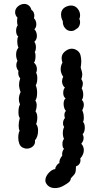

<svg xmlns="http://www.w3.org/2000/svg" viewBox="-20 -757 508 978"><path d="M174 -91Q174 -76 169.5 -62.5Q165 -49 158 -43Q161 -24 148 -12Q135 0 117 0Q105 0 94 -6Q83 -12 78 -26Q73 -40 73 -56Q73 -78 80 -91Q75 -100 75 -117Q75 -136 81 -156Q74 -164 74 -185Q74 -212 82 -225Q76 -239 76 -252Q76 -270 85 -288Q77 -309 77 -326Q77 -340 83 -358Q73 -369 73 -386Q73 -393 74 -396Q63 -409 63 -426Q63 -437 69 -447Q62 -463 62 -478Q62 -502 74 -514Q68 -528 68 -548Q68 -564 73 -571Q68 -574 65 -582Q62 -590 62 -600Q62 -617 70 -628Q67 -636 67 -649Q67 -659 69 -667Q57 -679 57 -695Q57 -712 71.5 -724.5Q86 -737 104 -737Q116 -737 126 -729.5Q136 -722 140 -707Q155 -697 155 -676Q155 -672 153 -664Q165 -652 165 -633Q165 -617 155 -608Q160 -604 164 -594.5Q168 -585 168 -574Q168 -556 155 -544Q163 -533 163 -517Q163 -501 157 -491Q161 -487 161 -471Q161 -462 159 -452Q157 -442 153 -438Q168 -425 168 -405Q168 -394 164 -386Q170 -377 170 -359Q170 -336 162 -322Q169 -308 169 -285Q169 -257 160 -245Q167 -235 167 -220Q167 -207 161 -189Q170 -179 170 -158Q170 -140 164 -125Q174 -114 174 -91ZM291 -683Q291 -712 319 -724Q332 -729 341 -729Q362 -729 375 -713.5Q388 -698 388 -679Q388 -668 384 -661Q388 -654 388 -643Q388 -633 383 -623.5Q378 -614 368 -609Q357 -599 342 -599Q324 -599 311.5 -613.5Q299 -628 300 -649Q291 -665 291 -683ZM211 162Q211 169 214 175Q228 201 260 201Q285 201 307 187Q323 178 331.5 170.5Q340 163 341 151Q359 133 363 124Q367 115 367 90Q378 87 384 78.5Q390 70 390 59Q390 53 389 50Q407 30 407 8Q407 -11 394 -25Q406 -39 406 -55Q406 -62 401 -74Q406 -78 409 -87Q412 -96 412 -106Q412 -127 403 -136Q407 -143 407 -156Q407 -179 399 -195Q407 -211 407 -223Q407 -238 397 -248Q404 -258 404 -274Q404 -294 396 -307Q402 -319 402 -331Q402 -343 394 -354Q399 -365 399 -378Q399 -389 391 -413Q394 -431 394 -445Q394 -460 390 -476Q386 -491 373 -500Q360 -509 345 -509Q335 -509 325 -504Q294 -488 294 -461Q294 -450 298 -438Q289 -422 289 -404Q289 -385 302 -366Q296 -354 296 -344Q296 -323 311 -310Q307 -308 304.5 -300.5Q302 -293 302 -284Q302 -275 305 -267.5Q308 -260 314 -256Q304 -247 304 -228Q304 -217 307.5 -206.5Q311 -196 316 -192Q308 -185 308 -171Q308 -162 311 -156Q301 -145 301 -129Q301 -117 307 -111Q300 -97 300 -79Q300 -63 306 -49Q298 -41 298 -24Q298 -5 306 1Q294 16 297 36Q289 45 285 55.5Q281 66 283 74Q276 75 268 86.5Q260 98 262 104Q244 106 227.5 124.5Q211 143 211 162Z"/></svg>

Font: Pangolin
Style: Regular
Weight: 400
Designer: Kevin Burke
Foundry: Google, Inc.
Version: Version 1.101